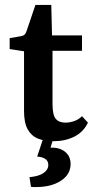

<svg xmlns="http://www.w3.org/2000/svg" viewBox="-20 -564 381 775"><path d="M77 -357 19 -366V-410L65 -418Q75 -420 79.5 -424.5Q84 -429 87 -438L123 -544H187L190 -421H311V-359H192V-144Q192 -100 205 -84.5Q218 -69 244 -69Q261 -69 279 -75Q297 -81 311 -95L335 -69Q317 -31 280 -12.5Q243 6 196 6Q160 6 133.5 -4.5Q107 -15 92 -41.5Q77 -68 77 -116ZM199 -19 184 32Q187 32 190 32Q193 32 197 32Q227 34 246 51.5Q265 69 265 98Q265 140 226 165.5Q187 191 126 191Q120 191 115 191Q110 191 105 190L99 151Q136 148 155.5 134.5Q175 121 175 102Q175 85 162 77Q149 69 130 68L159 -19Z"/></svg>

Font: Rasa SemiBold
Style: Regular
Weight: 600
Designer: Anna Giedrys (Yrsa+Rasa design), David Brezina (Yrsa art-direction, Rasa art-direction, design)
Foundry: Rosetta Type Foundry
Version: Version 2.004